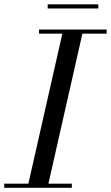

<svg xmlns="http://www.w3.org/2000/svg" viewBox="-60 -890 526 910"><path d="M166 -869.5H406V-850H166ZM-40 -19.5H74.5L235.5 -730.5H125V-750H445.5V-730.5H330.5L169.5 -19.5H280.5V0H-40Z"/></svg>

Font: Bodoni* 11pt
Style: Italic
Weight: 400
Italic angle: -13°
Version: Version 2.3